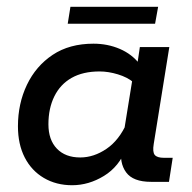

<svg xmlns="http://www.w3.org/2000/svg" viewBox="-20 -537 566 567"><path d="M193 10Q146 10 109.5 -11.5Q73 -33 53 -72Q33 -111 33 -164Q33 -231 59.5 -286.5Q86 -342 135.5 -375Q185 -408 256 -408Q298 -408 334 -392.5Q370 -377 393 -347L384 -337L393 -398H480L434 -112Q430 -88 437 -79.5Q444 -71 464 -71H490L479 0H426Q373 0 352.5 -28Q332 -56 339 -100L342 -121L353 -99Q332 -45 287 -17.5Q242 10 193 10ZM217 -72Q257 -72 294.5 -97.5Q332 -123 355 -175L345 -142L373 -315L374 -294Q356 -309 328 -317.5Q300 -326 274 -326Q225 -326 191.5 -307Q158 -288 140.5 -252.5Q123 -217 123 -170Q123 -124 148 -98Q173 -72 217 -72ZM180 -467 188 -517H447L438 -467Z"/></svg>

Font: Rokkitt Medium
Style: Italic
Weight: 500
Italic angle: -9°
Designer: Vernon Adams
Foundry: Vernon Adams
Version: Version 3.103